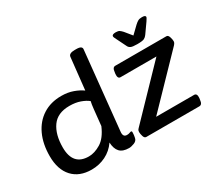

<svg xmlns="http://www.w3.org/2000/svg" viewBox="-139 -1023 1453 1301"><g transform="rotate(-30 588.0 -373.0)"><path d="M248 7Q153 7 99.5 -51Q46 -109 46 -214Q46 -309 79 -380Q112 -451 173 -490Q234 -529 317 -529Q368 -529 409 -514Q450 -499 477 -479L504 -728Q507 -753 552 -753H565Q589 -753 599 -746Q609 -739 607 -726L545 -119Q540 -77 572 -77Q585 -77 593.5 -80.5Q602 -84 606 -84Q613 -84 613 -75Q613 -73 612.5 -62Q612 -51 608 -32Q604 -11 580.5 -2Q557 7 540 7Q491 7 468 -18Q445 -43 443 -92Q409 -43 358 -18Q307 7 248 7ZM276 -80Q321 -80 369.5 -109.5Q418 -139 451 -216L464 -341Q468 -379 473 -399Q451 -417 415 -430Q379 -443 331 -443Q238 -443 195 -382.5Q152 -322 152 -221Q152 -80 276 -80ZM678 0Q664 0 658 -19.5Q652 -39 652 -54Q652 -60 654 -65.5Q656 -71 665 -80L1010 -438H729Q707 -438 710 -474L712 -487Q715 -523 737 -523H1137Q1150 -523 1156.5 -504Q1163 -485 1163 -470Q1163 -464 1160.5 -458Q1158 -452 1150 -443L804 -85H1101Q1124 -85 1121 -49L1119 -36Q1116 0 1093 0ZM1058 -718Q1085 -718 1085 -705Q1085 -699 1070 -677L1017 -602Q1008 -589 994.5 -582Q981 -575 940 -575Q903 -575 889.5 -581.5Q876 -588 870 -602L833 -677Q829 -685 826 -691.5Q823 -698 823 -703Q823 -718 853 -718Q872 -718 881.5 -711.5Q891 -705 902 -693L946 -639L1002 -693Q1015 -705 1026.5 -711.5Q1038 -718 1058 -718Z"/></g></svg>

Font: Asap Semi Expanded Semi Expanded Medium
Style: Italic
Weight: 500
Width: 6
Italic angle: -6°
Designer: Pablo Cosgaya
Foundry: Omnibus-Type
Version: Version 3.001; ttfautohint (v1.8.4.7-5d5b)